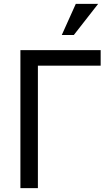

<svg xmlns="http://www.w3.org/2000/svg" viewBox="-20 -968 563 988"><path d="M85 0V-710H498V-630H175V0ZM360 -788H298L370 -948H485Z"/></svg>

Font: Rising Sun
Style: Regular
Weight: 400
Designer: Matt McInerney, Pablo Impallari, Rodrigo Fuenzalida (Raleway font), Stephen Hutchings (Greek), Cristiano Sobral (main ch
Foundry: The Rising Sun Project Authors
Version: Version 4.327; ttfautohint (v1.8.4.7-5d5b-dirty)